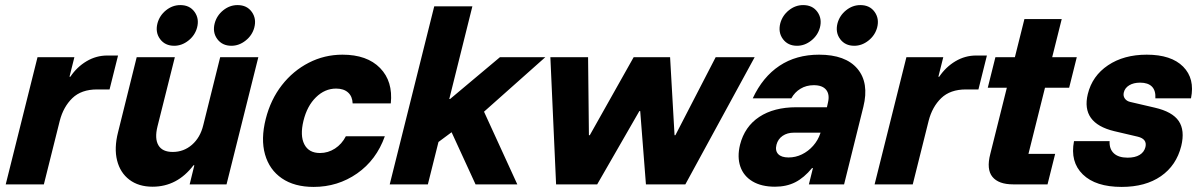

<svg xmlns="http://www.w3.org/2000/svg" viewBox="-20 -725 4723 755"><path d="M2.5 0 127.5 -500H272.5L253.3 -423.3H256.7Q282.5 -461.7 320.4 -484.2Q358.3 -506.7 401.7 -506.7H444.2L410.8 -373.3H361.7Q300 -373.3 264.6 -339.2Q229.2 -305 215 -250L152.5 0Z M580 9.2Q525 9.2 488.8 -18.3Q452.5 -45.8 440.4 -94.2Q428.3 -142.5 444.2 -205L517.5 -500H667.5L599.2 -227.5Q587.5 -180 602.9 -153.8Q618.3 -127.5 659.2 -127.5Q702.5 -127.5 735 -155.8Q767.5 -184.2 779.2 -232.5L845.8 -500H995.8L870.8 0H725.8L744.2 -75H740.8Q676.7 9.2 580 9.2ZM890 -545Q854.2 -545 834.6 -571.2Q815 -597.5 824.2 -633.3Q832.5 -664.2 857.9 -684.6Q883.3 -705 914.2 -705Q950.8 -705 970 -678.3Q989.2 -651.7 980 -616.7Q971.7 -585.8 945.8 -565.4Q920 -545 890 -545ZM665 -545Q629.2 -545 609.6 -571.2Q590 -597.5 599.2 -633.3Q607.5 -664.2 632.9 -684.6Q658.3 -705 689.2 -705Q725.8 -705 745 -678.3Q764.2 -651.7 755 -616.7Q746.7 -585.8 720.8 -565.4Q695 -545 665 -545Z M1213.3 10Q1137.5 10 1088.3 -23.8Q1039.2 -57.5 1022.1 -117.9Q1005 -178.3 1025 -257.5Q1044.2 -333.3 1088.3 -390Q1132.5 -446.7 1194.2 -478.3Q1255.8 -510 1326.7 -510Q1423.3 -510 1474.6 -457.5Q1525.8 -405 1516.7 -318.3H1366.7Q1365.8 -345.8 1348.8 -361.2Q1331.7 -376.7 1301.7 -376.7Q1257.5 -376.7 1222.5 -342.5Q1187.5 -308.3 1173.3 -250Q1159.2 -191.7 1176.7 -157.5Q1194.2 -123.3 1238.3 -123.3Q1270 -123.3 1297.1 -140.8Q1324.2 -158.3 1340 -189.2H1493.3Q1460 -95.8 1384.2 -42.9Q1308.3 10 1213.3 10Z M1512.5 0 1687.5 -700H1837.5L1746.7 -335.8H1750L1945.8 -500H2124.2L1883.3 -285.8L2014.2 0H1850L1755.8 -205L1704.2 -166.7L1662.5 0Z M2166.7 0 2144.2 -500H2292.5L2295.8 -193.3H2299.2L2471.7 -500H2615L2632.5 -193.3H2635.8L2794.2 -500H2947.5L2675 0H2520L2497.5 -288.3H2494.2L2328.3 0Z M3027.5 9.2Q2974.2 9.2 2939.2 -11.7Q2904.2 -32.5 2891.2 -70Q2878.3 -107.5 2890 -155.8Q2908.3 -227.5 2965.8 -265.4Q3023.3 -303.3 3111.7 -303.3H3231.7L3235.8 -321.7Q3243.3 -353.3 3228.8 -371.7Q3214.2 -390 3180 -390Q3150.8 -390 3127.9 -376.2Q3105 -362.5 3091.7 -338.3H2940Q2979.2 -422.5 3045 -466.2Q3110.8 -510 3200.8 -510Q3305 -510 3351.7 -454.6Q3398.3 -399.2 3375 -305L3299.2 0H3160.8L3176.7 -64.2H3173.3Q3141.7 -25.8 3107.1 -8.3Q3072.5 9.2 3027.5 9.2ZM3080.8 -105.8Q3108.3 -105.8 3133.3 -117.9Q3158.3 -130 3177.5 -151.7Q3196.7 -173.3 3205.8 -200.8L3206.7 -203.3H3101.7Q3075.8 -203.3 3057.5 -190.8Q3039.2 -178.3 3033.3 -155.8Q3027.5 -132.5 3040 -119.2Q3052.5 -105.8 3080.8 -105.8ZM3339.2 -545Q3303.3 -545 3283.8 -571.2Q3264.2 -597.5 3273.3 -633.3Q3281.7 -664.2 3307.1 -684.6Q3332.5 -705 3363.3 -705Q3400 -705 3419.2 -678.3Q3438.3 -651.7 3429.2 -616.7Q3420.8 -585.8 3395 -565.4Q3369.2 -545 3339.2 -545ZM3114.2 -545Q3078.3 -545 3058.8 -571.2Q3039.2 -597.5 3048.3 -633.3Q3056.7 -664.2 3082.1 -684.6Q3107.5 -705 3138.3 -705Q3175 -705 3194.2 -678.3Q3213.3 -651.7 3204.2 -616.7Q3195.8 -585.8 3170 -565.4Q3144.2 -545 3114.2 -545Z M3419.2 0 3544.2 -500H3689.2L3670 -423.3H3673.3Q3699.2 -461.7 3737.1 -484.2Q3775 -506.7 3818.3 -506.7H3860.8L3827.5 -373.3H3778.3Q3716.7 -373.3 3681.2 -339.2Q3645.8 -305 3631.7 -250L3569.2 0Z M3964.2 0Q3906.7 0 3882.5 -29.6Q3858.3 -59.2 3874.2 -120L3939.2 -380H3864.2L3894.2 -500H3970.8L4008.3 -650H4155L4117.5 -500H4214.2L4184.2 -380H4089.2L4024.2 -120H4129.2L4099.2 0Z M4390.8 10Q4288.3 10 4237.9 -39.2Q4187.5 -88.3 4203.3 -170H4343.3Q4341.7 -139.2 4360 -122.1Q4378.3 -105 4414.2 -105Q4443.3 -105 4461.2 -115.8Q4479.2 -126.7 4484.2 -146.7Q4491.7 -178.3 4454.2 -187.5L4361.7 -209.2Q4230 -240.8 4257.5 -355Q4275 -426.7 4337.1 -468.3Q4399.2 -510 4489.2 -510Q4585.8 -510 4632.5 -462.9Q4679.2 -415.8 4663.3 -338.3H4523.3Q4525 -369.2 4509.6 -384.6Q4494.2 -400 4463.3 -400Q4437.5 -400 4420.4 -389.6Q4403.3 -379.2 4399.2 -361.7Q4395.8 -348.3 4402.9 -337.9Q4410 -327.5 4424.2 -324.2L4520.8 -301.7Q4590 -285.8 4615 -249.2Q4640 -212.5 4625 -150.8Q4605.8 -74.2 4545 -32.1Q4484.2 10 4390.8 10Z"/></svg>

Font: Funnel Sans Light ExtraBold
Style: Italic
Weight: 800
Italic angle: -14.036°
Version: Version 1.000